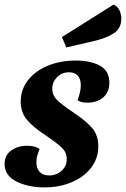

<svg xmlns="http://www.w3.org/2000/svg" viewBox="-34 -793 547 834"><path d="M163 -206Q108 -242 82 -274Q56 -306 56 -352Q56 -404 87.5 -444.5Q119 -485 173.5 -507.5Q228 -530 295 -530Q360 -530 400.5 -507.5Q441 -485 441 -434Q441 -393 414.5 -370Q388 -347 345 -347Q316 -347 303 -358Q317 -395 317 -423Q317 -450 303.5 -464.5Q290 -479 266 -479Q234 -479 213.5 -457.5Q193 -436 193 -408Q193 -379 214.5 -358Q236 -337 287 -303Q341 -267 367 -236Q393 -205 393 -157Q393 -106 362.5 -65.5Q332 -25 278.5 -2Q225 21 159 21Q89 21 37.5 -4.5Q-14 -30 -14 -81Q-14 -119 15 -139.5Q44 -160 84 -160Q117 -160 138 -146Q124 -113 124 -89Q124 -62 138 -46.5Q152 -31 179 -31Q212 -31 234 -51.5Q256 -72 256 -102Q256 -131 234.5 -151.5Q213 -172 163 -206ZM493 -712Q493 -670 460.5 -648.5Q428 -627 371 -614L254 -587L235 -632L459 -773Q476 -766 484.5 -749Q493 -732 493 -712Z"/></svg>

Font: Sansita
Style: Bold Italic
Weight: 700
Italic angle: -11°
Designer: Pablo Cosgaya
Foundry: Omnibus-Type
Version: Version 1.006